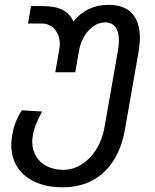

<svg xmlns="http://www.w3.org/2000/svg" viewBox="-20 -575 640 792"><path d="M26.5 22.5Q26.5 4 30.5 -19Q39.5 -72.5 70 -120L154 -115Q139.5 -89.5 129.8 -66Q120 -42.5 115.5 -17Q113 -2 113 9.5Q113 43.5 128.8 69.8Q144.5 96 173.8 110.8Q203 125.5 241.5 125.5Q281.5 125.5 317 103Q352.5 80.5 377.2 41Q402 1.5 410.5 -47L466.5 -366.5Q470.5 -391.5 470.5 -408.5Q470.5 -444.5 456 -463.5Q441.5 -482.5 413.5 -482.5Q388.5 -482.5 366 -467.2Q343.5 -452 327.8 -425.5Q312 -399 306 -366.5L290.5 -277H208L224.5 -370.5Q226.5 -381 226.5 -393Q226.5 -430 205.8 -454Q185 -478 151.5 -478H95.5L108 -550H153Q207 -550 238.2 -534.2Q269.5 -518.5 282.5 -485.5Q337 -555 428.5 -555Q491.5 -555 524.2 -520Q557 -485 557 -419Q557 -393.5 551.5 -360.5L495.5 -41Q482 35 447.5 88.5Q413 142 360 169.8Q307 197.5 239 197.5Q173.5 197.5 125.8 176Q78 154.5 52.2 115Q26.5 75.5 26.5 22.5Z"/></svg>

Font: JuliaMono
Style: Italic
Weight: 400
Italic angle: -9°
Monospace: yes
Designer: cormullion
Foundry: corm
Version: Version 0.057; ttfautohint (v1.8.4)